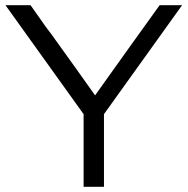

<svg xmlns="http://www.w3.org/2000/svg" viewBox="-20 -715 721 735"><path d="M1 -695H97L145 -627Q150 -619 166.5 -597.5Q183 -576 191 -564Q220 -524 270 -454Q320 -384 344 -350Q390 -415 480 -540.5Q570 -666 591 -695H677L378 -278V0H300V-278Z"/></svg>

Font: Coval
Style: ExtraLight
Weight: 250
Foundry: Context Ltd
Version: Version 001.000